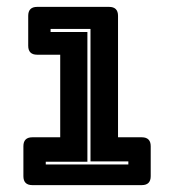

<svg xmlns="http://www.w3.org/2000/svg" viewBox="-20 -740 497 558"><path d="M392 -202H74Q61 -202 54.5 -208.5Q48 -215 48 -228V-315Q48 -328 54.5 -334.5Q61 -341 74 -341H155V-581H88Q75 -581 68.5 -587.5Q62 -594 62 -607V-694Q62 -707 68.5 -713.5Q75 -720 88 -720H297Q310 -720 316.5 -713.5Q323 -707 323 -694V-341H392Q405 -341 411.5 -334.5Q418 -328 418 -315V-228Q418 -215 411.5 -208.5Q405 -202 392 -202ZM353 -262V-271H243V-656H127V-647H234V-270H113V-262Z"/></svg>

Font: Bungee Inline
Style: Regular
Weight: 400
Version: Version 1.000;PS 1.0;hotconv 1.0.72;makeotf.lib2.5.5900